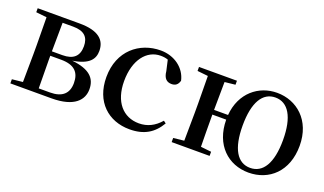

<svg xmlns="http://www.w3.org/2000/svg" viewBox="-60 -896 2135 1265"><g transform="rotate(20 1007.0 -263.5)"><path d="M113 0H328C490 0 543 -68 543 -141C543 -217 498 -267 372 -280C489 -298 518 -346 518 -401C518 -478 466 -527 334 -527H40V-499L115 -491C116 -435 117 -351 117 -296V-232C117 -177 116 -93 115 -37L40 -29V0ZM227 -493H301C379 -493 412 -459 412 -395C412 -326 375 -292 298 -292H225ZM225 -261H301C396 -261 433 -218 433 -145C433 -73 392 -33 306 -33H227L225 -232Z M880 16C982 16 1046 -24 1092 -102L1075 -115C1034 -67 984 -42 925 -42C814 -42 739 -126 739 -271C739 -420 812 -510 909 -510C927 -510 944 -508 961 -502L978 -427C983 -377 1006 -359 1039 -359C1066 -359 1083 -372 1091 -401C1073 -484 995 -543 898 -543C750 -543 620 -441 620 -256C620 -83 732 16 880 16Z M1714 -17C1625 -17 1573 -100 1573 -263C1573 -426 1625 -510 1714 -510C1803 -510 1856 -426 1856 -263C1856 -100 1803 -17 1714 -17ZM1714 16C1858 16 1972 -85 1972 -265C1972 -444 1852 -543 1714 -543C1586 -543 1472 -454 1459 -295H1361L1363 -491L1437 -499V-527H1171V-499L1246 -491C1247 -435 1248 -351 1248 -296V-232C1248 -177 1247 -93 1246 -37L1171 -29V0H1437V-29L1363 -37C1362 -93 1361 -181 1361 -262H1458C1459 -85 1572 16 1714 16Z"/></g></svg>

Font: Noto Serif JP SemiBold
Style: Regular
Weight: 600
Designer: Ryoko NISHIZUKA 西塚涼子 (kana & ideographs); Frank Grießhammer (Latin, Greek & Cyrillic); Wenlong ZHANG 张文龙 (bopomofo); San
Foundry: Adobe
Version: Version 2.001;hotconv 1.1.0;makeotfexe 2.6.0